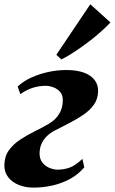

<svg xmlns="http://www.w3.org/2000/svg" viewBox="-26 -846 524 876"><path d="M126.5 10Q90.5 10 60.2 -2Q30 -14 11.8 -37Q-6.5 -60 -6 -92.5Q-5.5 -132 14.2 -159.8Q34 -187.5 65 -208.2Q96 -229 130.8 -246Q165.5 -263 196.5 -281Q228.5 -300 244.5 -327.2Q260.5 -354.5 260.5 -388Q261 -412.5 248 -427Q235 -441.5 216.8 -448Q198.5 -454.5 183 -454.5Q151.5 -454.5 122.8 -445.2Q94 -436 67 -416.5L54.5 -451Q80.5 -475.5 116.5 -492Q152.5 -508.5 193.8 -517.5Q235 -526.5 276.5 -526.5Q347.5 -526.5 385 -500.2Q422.5 -474 421.5 -429.5Q421 -395 402.8 -369Q384.5 -343 355 -322.8Q325.5 -302.5 291.2 -285Q257 -267.5 224 -250.5Q203 -239.5 187.5 -224.5Q172 -209.5 163.5 -190.2Q155 -171 154.5 -146Q154.5 -120 168 -103.5Q181.5 -87 200.8 -79.5Q220 -72 236 -72Q265 -72 290.5 -80.8Q316 -89.5 350 -121L358.5 -82.5Q331 -50 293.8 -29.8Q256.5 -9.5 213.8 0.2Q171 10 126.5 10ZM231 -596 386 -826.5 478 -743.5Q463.5 -728 442.5 -708.8Q421.5 -689.5 396.8 -669.8Q372 -650 346.2 -631.8Q320.5 -613.5 296.8 -598.8Q273 -584 254 -575Z"/></svg>

Font: Merriweather 120pt Black
Style: Italic
Weight: 900
Italic angle: -7.8°
Version: Version 2.101